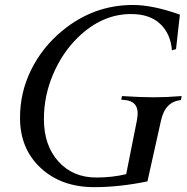

<svg xmlns="http://www.w3.org/2000/svg" viewBox="-20 -755 755 777"><path d="M510.3 -698.2Q393.1 -698.2 295.9 -604Q232.9 -543 195.3 -455.3Q157.7 -367.7 157.7 -273.4Q157.7 -166.5 216.3 -101.6Q274.9 -36.6 369.6 -36.6Q434.6 -36.6 490.7 -50.3L533.7 -266.1Q537.1 -285.6 537.1 -296.4Q537.1 -345.2 486.3 -350.1L470.7 -351.6L473.6 -366.2Q550.3 -361.3 603 -361.3Q653.8 -361.3 715.3 -366.2L711.9 -350.1Q680.2 -346.7 660.2 -326.4Q640.1 -306.2 631.3 -266.1L576.7 -21Q463.4 2.4 361.3 2.4Q228.5 2.4 144.8 -75.2Q61 -152.8 61 -278.3Q61 -381.8 106.4 -473.1Q151.9 -564.5 231.9 -630.4Q358.4 -734.9 518.1 -734.9Q598.1 -734.9 708 -695.8Q707 -685.5 701.4 -637.5Q695.8 -589.4 692.4 -556.2L675.8 -551.3Q670.4 -618.7 628.2 -658.4Q585.9 -698.2 510.3 -698.2Z"/></svg>

Font: Flanker
Style: Italic
Weight: 400
Italic angle: -12°
Designer: Flanker
Version: Version 2.027